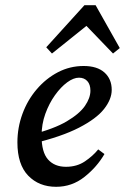

<svg xmlns="http://www.w3.org/2000/svg" viewBox="-20 -707 481 739"><path d="M196 12Q130 12 88.5 -31Q47 -74 47 -159Q47 -216 66.5 -269Q86 -322 121.5 -363.5Q157 -405 203 -429Q249 -453 302 -453Q354 -453 382 -428Q410 -403 410 -361Q410 -325 380.5 -287.5Q351 -250 284 -215.5Q217 -181 105 -154L102 -189Q188 -211 237 -240Q286 -269 307 -299.5Q328 -330 328 -358Q328 -382 316 -395Q304 -408 284 -408Q263 -408 238.5 -390Q214 -372 191.5 -340.5Q169 -309 154.5 -269Q140 -229 140 -184Q140 -121 165 -93Q190 -65 234 -65Q276 -65 307 -86Q338 -107 358 -132L382 -114Q353 -64 305 -26Q257 12 196 12ZM415 -501 287 -634H346L180 -501L158 -525L305 -687H348L441 -522Z"/></svg>

Font: Lisu Bosa
Style: Bold Italic
Weight: 700
Italic angle: -19°
Designer: David Morse, Annie Olsen, Victor Gaultney, Frank Grießhammer (Latin)
Foundry: SIL International
Version: Version 2.000